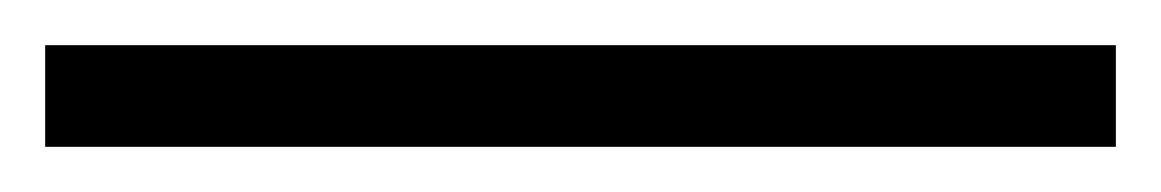

<svg xmlns="http://www.w3.org/2000/svg" viewBox="-23 -825 514 85"><path d="M471 -760H-3V-805H471Z"/></svg>

Font: Noto Sans Thai SemiCondensed Light
Style: Regular
Weight: 300
Width: 4
Designer: Monotype Design Team
Foundry: Monotype Imaging Inc.
Version: Version 2.001